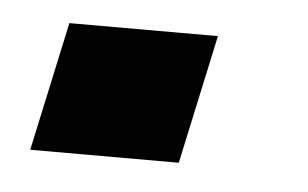

<svg xmlns="http://www.w3.org/2000/svg" viewBox="-27 -172 330 206"><g transform="rotate(5 138.0 -69.5)"><path d="M11 0 41 -139H201L171 0Z"/></g></svg>

Font: Saira Semi Condensed
Style: Bold Italic
Weight: 700
Width: 4
Italic angle: -12°
Designer: Hector Gatti with collaboration of the Omnibus-Type team
Foundry: Omnibus-Type
Version: Version 1.001; ttfautohint (v1.8)